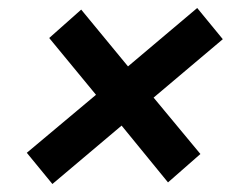

<svg xmlns="http://www.w3.org/2000/svg" viewBox="-20 -495 624 480"><path d="M111 -35 47 -113 220 -258 103 -400 183 -471 300 -329 473 -475 537 -397 364 -251 481 -110 400 -39 284 -181Z"/></svg>

Font: Archivo VF Beta
Style: Italic
Weight: 400
Italic angle: -10°
Designer: Hector Gatti
Foundry: Omnibus-Type
Version: Version 1.002